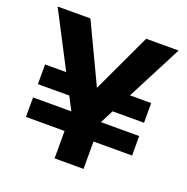

<svg xmlns="http://www.w3.org/2000/svg" viewBox="-125 -818 913 935"><g transform="rotate(20 331.0 -350.0)"><path d="M56 -142V-243H606V-142ZM286 -312H56V-414H283ZM411 -312 413 -414H606V-312ZM256 0V-240L17 -700H187L351 -354H314L476 -700H644L406 -240V0Z"/></g></svg>

Font: DM Sans 24pt Black
Style: Regular
Weight: 900
Designer: Colophon Foundry, Jonny Pinhorn
Foundry: Colophon Foundry
Version: Version 4.004;gftools[0.9.30]